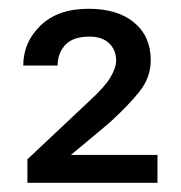

<svg xmlns="http://www.w3.org/2000/svg" viewBox="-20 -736 407 431"><path d="M333.5 -388.2V-325.7H41.5V-378.4L182.1 -510.7Q215.3 -541 228 -562.5Q240.7 -584 240.7 -600.1Q240.7 -623.5 225.1 -638.7Q209.5 -653.8 180.7 -653.8Q144 -653.8 126.7 -635.3Q109.4 -616.7 109.4 -588.9H32.2Q32.2 -641.1 71 -678.7Q109.9 -716.3 178.7 -716.3Q244.1 -716.3 281.2 -685.3Q318.4 -654.3 318.4 -601.1Q318.4 -562 293 -530.3Q267.6 -498.5 224.6 -459.5L139.2 -388.2Z"/></svg>

Font: Vazirmatn RD UI
Style: Regular
Weight: 400
Designer: Saber Rastikerdar
Foundry: Saber Rastikerdar
Version: Version 33.003